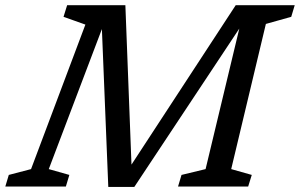

<svg xmlns="http://www.w3.org/2000/svg" viewBox="-52 -721 1158 742"><path d="M355 -643.5 136.5 -67.5 216 -45 202.5 0H-31.5L-18 -45L68 -67.5L278 -626L193.5 -656L207.5 -701H432.5L458 -36.5H424.5L859 -701H926.5L922.5 -685.5L467 1.5H366.5L340.5 -640.5ZM894.5 -701H1087L1073.5 -656L975.5 -628.5L841.5 -67.5L921 -45L907 0H636L649.5 -45L742.5 -67.5Z"/></svg>

Font: Newsreader 8pt
Style: Italic
Weight: 400
Italic angle: -17°
Version: Version 1.003